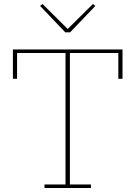

<svg xmlns="http://www.w3.org/2000/svg" viewBox="-20 -947 682 967"><path d="M204 -18H310V-680H66V-550H45V-698H597V-550H576V-680H332V-18H438V0H204ZM182 -917 194 -927 321 -801 448 -927 460 -917 333 -784H309Z"/></svg>

Font: IBM Plex Serif Thin
Style: Regular
Weight: 100
Designer: Mike Abbink, Paul van der Laan, Pieter van Rosmalen
Foundry: Bold Monday
Version: Version 3.001